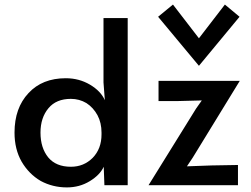

<svg xmlns="http://www.w3.org/2000/svg" viewBox="-20 -815 1106 845"><path d="M159.2 -18.6Q107.4 -48.8 75.2 -103.5Q43.9 -158.2 43.9 -231.4Q43.9 -339.8 105.5 -405.3Q166 -470.7 269.5 -470.7Q328.1 -470.7 376 -442.4Q423.8 -414.1 441.4 -374Q439.5 -400.4 435.5 -452.1Q435.5 -522.5 435.5 -735.4Q462.9 -735.4 542 -735.4Q542 -550.8 542 0Q516.6 0 439.5 0Q438.5 -20.5 436.5 -81.1Q419.9 -44.9 375 -17.6Q330.1 9.8 274.4 9.8Q211.9 9.8 159.2 -18.6ZM387.7 -120.1Q426.8 -160.2 426.8 -223.6Q426.8 -226.6 426.8 -231.4Q426.8 -274.4 409.2 -307.6Q390.6 -341.8 360.4 -361.3Q329.1 -379.9 292 -379.9Q227.5 -379.9 193.4 -338.9Q158.2 -296.9 158.2 -231.4Q158.2 -164.1 192.4 -122.1Q226.6 -81.1 292 -81.1Q348.6 -81.1 387.7 -120.1ZM842.8 -336.9Q849.6 -345.7 868.2 -373Q839.8 -372.1 756.8 -370.1Q737.3 -370.1 677.7 -370.1Q677.7 -392.6 677.7 -459Q767.6 -459 1035.2 -459Q983.4 -374 828.1 -121.1Q821.3 -111.3 802.7 -83Q830.1 -84 911.1 -86.9Q940.4 -87.9 1027.3 -88.9Q1027.3 -66.4 1027.3 0Q928.7 0 633.8 0Q686.5 -84 842.8 -336.9ZM675.8 -741.2Q692.4 -754.9 741.2 -794.9Q769.5 -757.8 855.5 -646.5Q883.8 -683.6 969.7 -794.9Q986.3 -781.2 1034.2 -741.2Q989.3 -686.5 855.5 -525.4Q810.5 -579.1 675.8 -741.2Z"/></svg>

Font: Alata=Ham
Style: Regular
Weight: 400
Designer: Spyros Zevelakis, Eben Sorkin
Version: Version 1.004